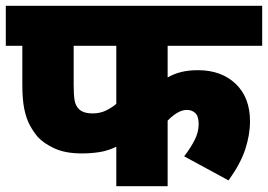

<svg xmlns="http://www.w3.org/2000/svg" viewBox="-20 -642 924 662"><path d="M558 -484V-375Q581 -388 606 -394Q631 -400 663 -400Q743 -400 792.5 -353Q842 -306 842 -224Q842 -177 825.5 -127Q809 -77 768 -20L615 -103Q638 -133 651.5 -160Q665 -187 665 -214Q665 -241 653.5 -252Q642 -263 625 -263Q607 -263 589.5 -252Q572 -241 558 -226V0H381V-136Q352 -122 322.5 -117.5Q293 -113 262 -113Q205 -113 167.5 -130.5Q130 -148 110 -170Q95 -188 83 -210Q71 -232 64 -265Q57 -298 57 -349V-484H0V-622H884V-484ZM234 -484V-349Q234 -312 237.5 -294.5Q241 -277 252 -266Q259 -259 270.5 -255Q282 -251 300 -251Q325 -251 345.5 -261Q366 -271 381 -284V-484Z"/></svg>

Font: Noto Sans Black
Style: Regular
Weight: 900
Designer: Monotype Design Team
Foundry: Monotype Imaging Inc.
Version: Version 2.007